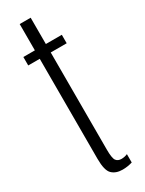

<svg xmlns="http://www.w3.org/2000/svg" viewBox="-196 -752 595 787"><g transform="rotate(-30 102.0 -358.0)"><path d="M129 5.5Q153 5.5 175.5 -1.5V-41Q162 -35 147 -35Q130 -35 121.8 -46.2Q113.5 -57.5 113.5 -98.5V-558H189V-598H113.5V-722.5H61.5V-598H7V-558H61.5V-84.5Q61.5 -29.5 79.5 -12Q97.5 5.5 129 5.5Z"/></g></svg>

Font: Anybody ExtraCondensed Light
Style: Regular
Weight: 300
Width: 2
Version: Version 1.113;gftools[0.9.25]